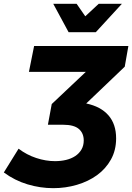

<svg xmlns="http://www.w3.org/2000/svg" viewBox="-113 -779 690 1002"><path d="M165 203Q97 203 30.5 183Q-36 163 -93 121L-16 -3Q26 29 76 45.5Q126 62 174 62Q205 62 232 55.5Q259 49 279.5 35.5Q300 22 312 1.5Q324 -19 324 -46Q324 -84 298.5 -106Q273 -128 216 -128H137L157 -236L335 -404H38L65 -539H557L538 -431L337 -239Q413 -223 453 -177Q493 -131 493 -57Q493 5 466 53.5Q439 102 393.5 135Q348 168 288.5 185.5Q229 203 165 203ZM387 -611H245L165 -759H287L332 -694L402 -759H523Z"/></svg>

Font: Argentum Sans SemiBold
Style: Italic
Weight: 600
Italic angle: -11°
Designer: Julieta Ulanovsky (font), Cristiano Sobral (main changes and remaster)
Foundry: Julieta Ulanovsky (font), Cristiano Sobral (main changes and remaster)
Version: Version 2.007;June 15, 2022;FontCreator 14.0.0.2814 64-bit; 